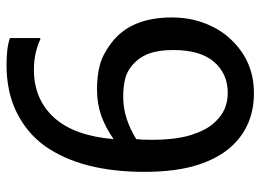

<svg xmlns="http://www.w3.org/2000/svg" viewBox="-122 -640 777 572"><g transform="rotate(-90 266.0 -353.5)"><path d="M500.5 -230Q500.5 -175 482.2 -129Q464 -83 433.5 -52Q402 -19 362.5 -2Q323 15 275 15Q227 15 187.8 -1.2Q148.5 -17.5 118.5 -49.5Q82 -88 61.2 -152.5Q40.5 -217 40.5 -311.5Q40.5 -403.5 59.5 -478Q78.5 -552.5 118 -608.5Q156.5 -661.5 217.5 -691.8Q278.5 -722 358.5 -722Q382.5 -722 402.8 -719.8Q423 -717.5 439 -712V-621.5H434.5Q422 -628.5 397.5 -634.5Q373 -640.5 345.5 -640.5Q257 -640.5 202.5 -580.8Q148 -521 138 -403Q172 -427 207.8 -439.8Q243.5 -452.5 285.5 -452.5Q327 -452.5 358.2 -444.2Q389.5 -436 423 -411Q462.5 -381.5 481.5 -336.2Q500.5 -291 500.5 -230ZM403.5 -226Q403.5 -270 392.2 -299.5Q381 -329 355 -350Q336.5 -365 313 -369.8Q289.5 -374.5 264.5 -374.5Q231.5 -374.5 200 -364.5Q168.5 -354.5 138 -335.5Q137 -325 136.5 -315.2Q136 -305.5 136 -291Q136 -217 150.5 -171.8Q165 -126.5 186.5 -103.5Q207 -81 228.8 -72Q250.5 -63 275.5 -63Q333 -63 368.2 -103.8Q403.5 -144.5 403.5 -226Z"/></g></svg>

Font: Myanmar Ethnic
Style: Regular
Weight: 400
Designer: Khon Soe Zaw Thu
Foundry: PaOh Unicode khonsoezawthu@gmail.com and @hotmail.com
Version: Version 1.01 September 27, 2016